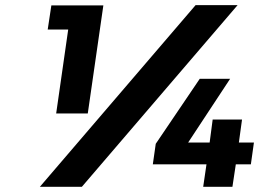

<svg xmlns="http://www.w3.org/2000/svg" viewBox="-20 -721 1000 741"><path d="M133.8 0 734.9 -701.2H897L295.9 0ZM164.1 -606.9 178.2 -700.2H378.9L318.8 -283.2H196.8L243.2 -606.9ZM569.8 -86.9 581.1 -166 751 -417H868.2L706.1 -170.9H789.1L800.8 -259.8H914.1L901.9 -170.9H960L948.2 -86.9H890.1L877 0H764.2L776.9 -86.9Z"/></svg>

Font: Trueno
Style: Bold Italic
Weight: 700
Designer: Julieta Ulanovsky
Foundry: Julieta Ulanovsky
Version: Version 3.001b | FøM Fix